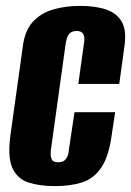

<svg xmlns="http://www.w3.org/2000/svg" viewBox="-20 -620 445 652"><path d="M166 12Q114 12 76 -0.5Q38 -13 21.5 -51Q5 -89 16 -165L58 -466Q65 -517 91.5 -546Q118 -575 159.5 -587.5Q201 -600 252 -600Q305 -600 341 -587.5Q377 -575 393.5 -546Q410 -517 403 -466L385 -335H246L265 -472Q268 -490 265 -499Q262 -508 255.5 -511.5Q249 -515 240 -515Q231 -515 223.5 -511.5Q216 -508 211 -499Q206 -490 203 -472L153 -112Q151 -95 153.5 -85Q156 -75 162 -72Q168 -69 178 -69Q187 -69 194 -72Q201 -75 207 -85Q213 -95 214 -112L233 -239H371L360 -166Q350 -89 324 -51Q298 -13 258.5 -0.5Q219 12 166 12Z"/></svg>

Font: Alumni Sans ExtraBold
Style: Italic
Weight: 800
Italic angle: -8°
Designer: Robert E. Leuschke
Foundry: Robert E. Leuschke
Version: Version 1.016